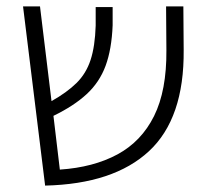

<svg xmlns="http://www.w3.org/2000/svg" viewBox="-20 -570 654 600"><path d="M121 10 52 -550H105L141 -254Q189 -281 219 -310.5Q249 -340 263 -382.5Q277 -425 279 -490V-548H332V-491Q329 -416 310 -364.5Q291 -313 251 -276Q211 -239 147 -208L167 -40Q272 -47 347 -87.5Q422 -128 461.5 -207.5Q501 -287 500 -413L499 -550H553L554 -414Q556 -200 445.5 -97.5Q335 5 121 10Z"/></svg>

Font: Assistant Light
Style: Regular
Weight: 300
Designer: Hebrew By Ben Nathan, Latin by Paul Hunt
Version: Version 3.000